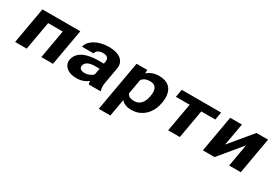

<svg xmlns="http://www.w3.org/2000/svg" viewBox="19 -1379 3416 2423"><g transform="rotate(30 1726.5 -167.5)"><path d="M624 0 717 -528H165L72 0H241L314 -414H527L454 0Z M1314 -128 1354 -352C1359 -383 1358 -410 1349 -433C1324 -501 1250 -538 1132 -538C1049 -538 979 -519 927 -488C883 -462 842 -423 833 -370H1002C1009 -412 1051 -434 1104 -434C1167 -434 1193 -404 1184 -353L1178 -323H1103C943 -323 802 -279 779 -148C775 -125 777 -104 785 -85C807 -30 869 10 967 10C1041 10 1097 -14 1137 -47C1137 -28 1139 -13 1145 0H1317L1318 -8C1306 -41 1305 -79 1314 -128ZM950 -159C960 -218 1021 -240 1094 -240H1164L1148 -149C1123 -120 1077 -98 1023 -98C976 -98 943 -122 950 -159Z M1691 -477 1694 -528H1537L1408 203H1577L1621 -46C1651 -14 1695 10 1767 10C1807 10 1844 4 1877 -10C1976 -51 2040 -141 2061 -259L2063 -270C2070 -310 2071 -347 2066 -380C2053 -469 1996 -538 1863 -538C1786 -538 1733 -513 1691 -477ZM1743 -104C1685 -104 1655 -124 1641 -156L1679 -373C1705 -404 1741 -423 1798 -423C1892 -423 1908 -349 1894 -270L1892 -259C1878 -180 1838 -104 1743 -104Z M2749 -415 2769 -528H2195L2175 -415H2376L2302 0H2472L2545 -415Z M3284 -528 3014 -203 3072 -528H2901L2808 0H2978L3248 -326L3191 0H3360L3453 -528Z"/></g></svg>

Font: Asimov
Style: XWidIt
Weight: 500
Designer: Google
Version: Version 2.000980; 2014